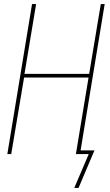

<svg xmlns="http://www.w3.org/2000/svg" viewBox="-20 -755 540 941"><path d="M344 166 415 0H352L414 -375H98L35 0H16L137 -735H157L100 -393H417L474 -735H493L375 -18H443L365 166Z"/></svg>

Font: Iosevka Curly Thin Oblique
Style: Regular
Weight: 100
Italic angle: -9°
Monospace: yes
Designer: Belleve Invis
Foundry: Belleve Invis
Version: Version 11.1.0; ttfautohint (v1.8.3)